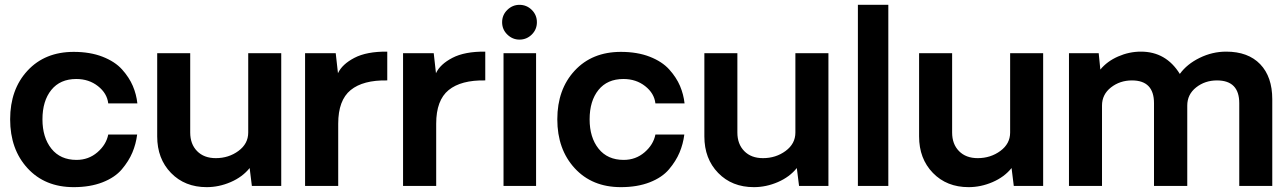

<svg xmlns="http://www.w3.org/2000/svg" viewBox="-20 -770 5334 795"><path d="M285.2 4.9Q166 4.9 94 -73.5Q22 -151.9 22 -275.9Q22 -399.9 94 -477.5Q166 -555.2 285.2 -555.2Q353 -555.2 404.5 -535.2Q456.1 -515.1 485.6 -482.2Q515.1 -449.2 530 -414.1Q544.9 -378.9 548.8 -341.8H428.2Q423.3 -383.8 385.7 -413.3Q348.1 -442.9 295.9 -442.9Q229 -442.9 192.4 -397.5Q155.8 -352.1 155.8 -275.9Q155.8 -200.7 192.9 -154.3Q230 -107.9 296.9 -107.9Q346.7 -107.9 383.3 -139.4Q419.9 -170.9 428.2 -212.9H547.9Q543 -173.8 528.1 -138.4Q513.2 -103 484.6 -69.1Q456.1 -35.2 404.5 -15.1Q353 4.9 285.2 4.9Z M1144.5 -549.8V0H1022.9L1013.7 -74.2Q983.9 -37.1 935.3 -16.1Q886.7 4.9 835.9 4.9Q745.1 4.9 688 -54Q630.9 -112.8 630.9 -205.1V-549.8H767.6V-221.2Q767.6 -173.3 796.1 -144.3Q824.7 -115.2 873.5 -115.2Q926.8 -115.2 967.3 -145Q1007.8 -174.8 1007.8 -221.2V-549.8Z M1583.5 -556.2V-437Q1483.4 -439 1431.9 -397Q1380.4 -355 1380.4 -257.8V0H1243.2V-549.8H1370.1L1379.4 -466.8Q1396.5 -503.9 1447.5 -530.5Q1498.5 -557.1 1583.5 -556.2Z M1989.3 -556.2V-437Q1889.2 -439 1837.6 -397Q1786.1 -355 1786.1 -257.8V0H1648.9V-549.8H1775.9L1785.2 -466.8Q1802.2 -503.9 1853.3 -530.5Q1904.3 -557.1 1989.3 -556.2Z M2130.9 -606Q2102.1 -606 2080.6 -627Q2059.1 -647.9 2059.1 -678Q2059.1 -708 2080.6 -729Q2102.1 -750 2130.9 -750Q2160.6 -750 2181.9 -729Q2203.1 -708 2203.1 -678Q2203.1 -647.9 2181.9 -627Q2160.6 -606 2130.9 -606ZM2064.9 -549.8H2199.7V0H2064.9Z M2550.8 4.9Q2431.6 4.9 2359.6 -73.5Q2287.6 -151.9 2287.6 -275.9Q2287.6 -399.9 2359.6 -477.5Q2431.6 -555.2 2550.8 -555.2Q2618.7 -555.2 2670.2 -535.2Q2721.7 -515.1 2751.2 -482.2Q2780.8 -449.2 2795.7 -414.1Q2810.5 -378.9 2814.5 -341.8H2693.8Q2689 -383.8 2651.4 -413.3Q2613.8 -442.9 2561.5 -442.9Q2494.6 -442.9 2458 -397.5Q2421.4 -352.1 2421.4 -275.9Q2421.4 -200.7 2458.5 -154.3Q2495.6 -107.9 2562.5 -107.9Q2612.3 -107.9 2648.9 -139.4Q2685.5 -170.9 2693.8 -212.9H2813.5Q2808.6 -173.8 2793.7 -138.4Q2778.8 -103 2750.2 -69.1Q2721.7 -35.2 2670.2 -15.1Q2618.7 4.9 2550.8 4.9Z M3410.2 -549.8V0H3288.6L3279.3 -74.2Q3249.5 -37.1 3200.9 -16.1Q3152.3 4.9 3101.6 4.9Q3010.7 4.9 2953.6 -54Q2896.5 -112.8 2896.5 -205.1V-549.8H3033.2V-221.2Q3033.2 -173.3 3061.8 -144.3Q3090.3 -115.2 3139.2 -115.2Q3192.4 -115.2 3232.9 -145Q3273.4 -174.8 3273.4 -221.2V-549.8Z M3532.2 0V-750H3658.2V0Z M4299.3 -549.8V0H4177.7L4168.5 -74.2Q4138.7 -37.1 4090.1 -16.1Q4041.5 4.9 3990.7 4.9Q3899.9 4.9 3842.8 -54Q3785.6 -112.8 3785.6 -205.1V-549.8H3922.4V-221.2Q3922.4 -173.3 3950.9 -144.3Q3979.5 -115.2 4028.3 -115.2Q4081.5 -115.2 4122.1 -145Q4162.6 -174.8 4162.6 -221.2V-549.8Z M5057.1 -556.2Q5147.9 -556.2 5198 -504.2Q5248 -452.1 5248 -358.9V0H5111.3V-342.8Q5111.3 -437 5019 -437Q4969.2 -437 4932.6 -408Q4896 -378.9 4896 -333V0H4758.3V-342.8Q4758.3 -437 4667 -437Q4617.2 -437 4580.1 -408Q4543 -378.9 4543 -333V0H4406.2V-549.8H4529.3L4536.1 -481.9Q4564 -516.1 4609.6 -536.1Q4655.3 -556.2 4704.1 -556.2Q4808.1 -556.2 4865.2 -463.9Q4895 -504.9 4947.5 -530.5Q5000 -556.2 5057.1 -556.2Z"/></svg>

Font: Oakes Grotesk
Style: SemiBold
Weight: 600
Designer: Samuel Oakes
Foundry: Samuel Oakes
Version: Version 1.0 | wf-rip DC20170320